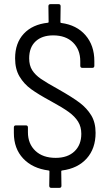

<svg xmlns="http://www.w3.org/2000/svg" viewBox="-20 -817 528 928"><path d="M280 7Q276 7 276 11L277 81Q277 91 267 91H228Q218 91 218 81L219 11Q219 7 215 7Q137 -3 92 -51Q47 -99 47 -174V-201Q47 -211 57 -211H105Q115 -211 115 -201V-178Q115 -122 151 -88Q187 -54 249 -54Q307 -54 340 -85.5Q373 -117 373 -170Q373 -204 357.5 -229Q342 -254 312.5 -275.5Q283 -297 226 -328Q165 -361 130.5 -386Q96 -411 74.5 -447Q53 -483 53 -535Q53 -609 95 -654Q137 -699 211 -707Q215 -707 215 -711L214 -787Q214 -797 224 -797H263Q273 -797 273 -787L272 -710Q272 -706 276 -706Q351 -696 393.5 -646.5Q436 -597 436 -522V-499Q436 -489 426 -489H378Q368 -489 368 -499V-521Q368 -577 333 -611.5Q298 -646 237 -646Q183 -646 152 -617Q121 -588 121 -535Q121 -501 135.5 -478Q150 -455 177.5 -436Q205 -417 263 -385Q330 -347 365 -320.5Q400 -294 421 -259.5Q442 -225 442 -175Q442 -99 399 -51Q356 -3 280 7Z"/></svg>

Font: Barlow Semi Condensed
Style: Regular
Weight: 400
Width: 4
Designer: Jeremy Tribby
Foundry: Tribby Type
Version: Version 1.408;December 10, 2018;FontCreator 11.5.0.2430 64-b